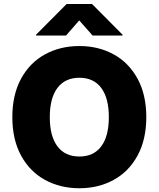

<svg xmlns="http://www.w3.org/2000/svg" viewBox="-20 -952 811 981"><path d="M385.7 9.8Q288.1 9.8 210.2 -32.7Q132.3 -75.2 87.6 -157.2Q43 -239.3 43 -353.5Q43 -467.8 87.6 -549.8Q132.3 -631.8 210 -674.3Q287.6 -716.8 385.7 -716.8Q482.9 -716.8 560.5 -674.3Q638.2 -631.8 682.9 -549.8Q727.5 -467.8 727.5 -353.5Q727.5 -239.3 682.9 -157.2Q638.2 -75.2 560.5 -32.7Q482.9 9.8 385.7 9.8ZM385.7 -554.7Q312.5 -554.7 273.4 -502.7Q234.4 -450.7 234.4 -353.5Q234.4 -256.3 273.4 -204.3Q312.5 -152.3 385.7 -152.3Q458.5 -152.3 497.3 -204.3Q536.1 -256.3 536.1 -353.5Q536.1 -450.7 497.3 -502.7Q458.5 -554.7 385.7 -554.7ZM384.8 -847.7 317.4 -770.5H164.1V-774.4L320.3 -931.6H450.2L606.4 -774.4V-770.5H453.1Z"/></svg>

Font: Pretendard Std Black
Style: Regular
Weight: 900
Designer: Base glyphs from Inter by Rasmus Andersson; Hangeul glyphs from Noto Sans CJK(Source Han Sans) by Jang Soo-young and Kan
Foundry: Kil Hyung-jin
Version: Version 1.309